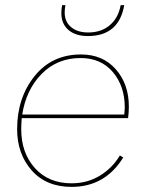

<svg xmlns="http://www.w3.org/2000/svg" viewBox="-20 -722 567 751"><path d="M324 -581Q275 -581 247.5 -605Q220 -629 220 -670Q220 -688 223 -702H236Q233 -687 233 -673Q233 -637 258 -616Q283 -595 325 -595Q376 -595 409.5 -623.5Q443 -652 452 -702H466Q445 -581 324 -581ZM481 -260H65Q63 -232 63 -217Q63 -124 116.5 -64.5Q170 -5 260 -5Q321 -5 370 -34.5Q419 -64 449 -114L462 -106Q391 9 260 9Q161 9 104 -55.5Q47 -120 47 -217Q47 -339 115 -424Q183 -509 297 -509Q382 -509 433 -451Q484 -393 484 -305Q484 -282 481 -260ZM295 -495Q204 -495 143 -433Q82 -371 67 -274H466Q468 -292 468 -302Q468 -385 421.5 -440Q375 -495 295 -495Z"/></svg>

Font: Elaine Sans Thin
Style: Italic
Weight: 250
Italic angle: -13°
Designer: Wei Huang
Foundry: Wei Huang
Version: Version 2.001;December 24, 2019;FontCreator 12.0.0.2547 64-b